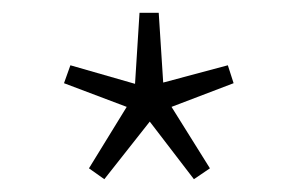

<svg xmlns="http://www.w3.org/2000/svg" viewBox="-20 -804 467 300"><path d="M143 -524 119 -541 178 -637 80 -674 90 -702 191 -673 198 -784H228L235 -675L336 -702L345 -674L248 -637L308 -541L283 -524L214 -614Z"/></svg>

Font: Noto Sans HK Thin
Style: Regular
Weight: 100
Designer: Ryoko NISHIZUKA 西塚涼子 (kana, bopomofo & ideographs); Paul D. Hunt (Latin, Greek & Cyrillic); Sandoll Communications 산돌커뮤니
Foundry: Adobe
Version: Version 2.004-H2;hotconv 1.0.118;makeotfexe 2.5.65603